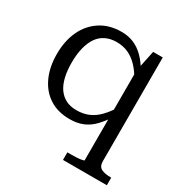

<svg xmlns="http://www.w3.org/2000/svg" viewBox="-175 -689 1016 1054"><g transform="rotate(30 333.0 -162.0)"><path d="M368 223V175H395Q410 175 427.5 174Q445 173 458.5 170.5Q472 168 472 165V-414L476 -423L500 -538H561V119Q561 153 583 164Q605 175 643 175H646V223ZM296 -547Q340 -547 374.5 -532Q409 -517 437.5 -489Q466 -461 490 -420L487 -354Q462 -399 434 -427.5Q406 -456 373.5 -470.5Q341 -485 301 -485Q262 -485 232 -470.5Q202 -456 182.5 -428Q163 -400 152.5 -358.5Q142 -317 142 -264Q142 -213 151.5 -173Q161 -133 180 -106Q199 -79 227.5 -64.5Q256 -50 295 -50Q337 -50 371 -64.5Q405 -79 434 -109Q463 -139 489 -182L490 -120Q464 -79 435 -49Q406 -19 370 -4Q334 11 287 11Q211 11 158 -23.5Q105 -58 76.5 -120Q48 -182 48 -264Q48 -347 77.5 -410.5Q107 -474 163 -510.5Q219 -547 296 -547Z"/></g></svg>

Font: Roboto Serif
Style: Regular
Weight: 400
Designer: Greg Gazdowicz
Foundry: Commercial Type
Version: Version 1.008